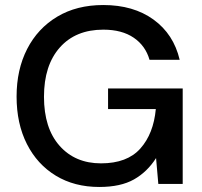

<svg xmlns="http://www.w3.org/2000/svg" viewBox="-20 -732 805 764"><path d="M375 12Q276 12 202 -33Q128 -78 87 -159Q46 -240 46 -348Q46 -455 88 -537Q130 -619 207.5 -665.5Q285 -712 391 -712Q511 -712 591 -654Q671 -596 695 -494H575Q559 -550 512 -582Q465 -614 391 -614Q281 -614 218 -543Q155 -472 155 -347Q155 -222 217 -152Q279 -82 382 -82Q486 -82 538.5 -141Q591 -200 600 -298H410V-380H707V0H610L601 -103Q566 -48 513 -18Q460 12 375 12Z"/></svg>

Font: Firefly Display Medium
Style: Regular
Weight: 500
Designer: Colophon Foundry, Jonny Pinhorn
Foundry: Colophon Foundry
Version: Version 1.200; ttfautohint (v1.8.3)